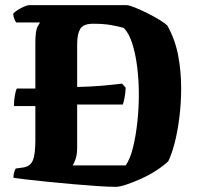

<svg xmlns="http://www.w3.org/2000/svg" viewBox="-20 -724 769 744"><path d="M429 0Q402 0 357.5 -3Q313 -6 261 -10.5Q209 -15 161 -20Q113 -25 78 -29Q43 -33 32 -35Q32 -47 35 -57Q38 -67 41 -71L70 -75Q97 -79 107 -102Q117 -125 117 -180V-313H34Q34 -334 37.5 -353.5Q41 -373 45 -381H117V-557Q117 -605 125.5 -620.5Q134 -636 135 -637H43Q40 -640 36 -649.5Q32 -659 31 -671Q37 -678 49 -685.5Q61 -693 73.5 -698.5Q86 -704 92 -704H471Q480 -704 502.5 -695Q525 -686 551 -673Q577 -660 599 -646.5Q621 -633 629 -624Q659 -570 670.5 -508.5Q682 -447 682 -382Q682 -324 675 -268.5Q668 -213 656.5 -169Q645 -125 632 -99Q613 -81 585 -63Q557 -45 526 -31Q495 -17 469 -8.5Q443 0 429 0ZM261 -83H467Q484 -107 495 -151Q506 -195 512 -249Q518 -303 518 -358Q518 -413 511.5 -465Q505 -517 492 -557Q479 -597 459 -616Q434 -623 406.5 -627.5Q379 -632 341 -632Q303 -632 291 -612Q279 -592 279 -554V-387Q329 -388 371 -391.5Q413 -395 453 -400L467 -384Q466 -362 462.5 -344.5Q459 -327 456 -319H279V-152Q279 -126 273 -108Q267 -90 261 -83Z"/></svg>

Font: Texturina 72pt Black
Style: Regular
Weight: 900
Designer: Guillermo Torres Carreño
Foundry: Omnibus-Type
Version: Version 1.002; ttfautohint (v1.8.3)